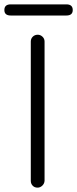

<svg xmlns="http://www.w3.org/2000/svg" viewBox="-47 -859 353 879"><path d="M157 -31Q156 -18 146.5 -9Q137 0 125 0Q111 0 102.5 -9Q94 -18 94 -31V-669Q94 -682 103 -691Q112 -700 126 -700Q138 -700 147.5 -691Q157 -682 157 -669ZM2 -788Q-27 -788 -27 -813Q-27 -839 2 -839H257Q286 -839 286 -813Q286 -788 257 -788Z"/></svg>

Font: zvoove
Style: Regular
Weight: 400
Designer: Vernon Adams (Nunito) & Andrew Paglinawan (Quicksand)
Foundry: zvoove
Version: Version 3.006